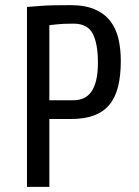

<svg xmlns="http://www.w3.org/2000/svg" viewBox="-20 -727 540 747"><path d="M361 -483Q361 -558 340.5 -596.5Q320 -635 266 -635Q224 -635 198 -632Q183 -630 172 -629V-337H266Q287 -337 304.5 -344.5Q322 -352 334.5 -369Q347 -386 354 -414Q361 -442 361 -483ZM450 -490Q450 -433 439.5 -390.5Q429 -348 406 -320Q383 -292 346 -278Q309 -264 256 -264H172V0H85V-700Q110 -702 138 -704Q162 -706 192.5 -706.5Q223 -707 254 -707Q311 -707 349 -690.5Q387 -674 409.5 -644.5Q432 -615 441 -575.5Q450 -536 450 -490Z"/></svg>

Font: Share
Style: Regular
Weight: 400
Designer: Ralph du Carrois
Version: Version 1.001